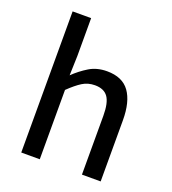

<svg xmlns="http://www.w3.org/2000/svg" viewBox="-127 -782 784 877"><g transform="rotate(20 265.0 -343.0)"><path d="M76 0V-686H166V-502L163 -407Q195 -438 232 -460.5Q269 -483 318 -483Q393 -483 427.5 -435Q462 -387 462 -297V0H371V-286Q371 -349 351.5 -376.5Q332 -404 288 -404Q254 -404 227 -387Q200 -370 166 -337V0Z"/></g></svg>

Font: Narnoor
Style: Regular
Weight: 400
Designer: S. Sridhar Murthy
Foundry: SIL International
Version: Version 3.000